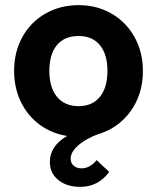

<svg xmlns="http://www.w3.org/2000/svg" viewBox="-20 -523 611 747"><path d="M398 -247Q398 -312 368.5 -347.5Q339 -383 286 -383Q231 -383 201.5 -347.5Q172 -312 172 -247Q172 -182 202 -146Q232 -110 286 -110Q339 -110 368.5 -146Q398 -182 398 -247ZM174 107Q174 45 241 6Q180 -4 133.5 -38.5Q87 -73 61 -127Q35 -181 35 -247Q35 -321 67 -379Q99 -437 156.5 -470Q214 -503 286 -503Q357 -503 414 -470Q471 -437 503.5 -378.5Q536 -320 536 -247Q536 -156 487.5 -89.5Q439 -23 359 0H360Q344 5 319 18.5Q294 32 274.5 52Q255 72 255 95Q255 112 267 122Q279 132 297 132Q330 132 356 100L405 146Q362 204 292 204Q240 204 207 177.5Q174 151 174 107Z"/></svg>

Font: Hanken Grotesk ExtraBold
Style: Regular
Weight: 800
Designer: Alfredo Marco Pradil
Foundry: Hanken Design Co.
Version: Version 3.014